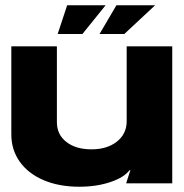

<svg xmlns="http://www.w3.org/2000/svg" viewBox="-20 -696 697 729"><path d="M23 -186V-520H196V-232Q196 -185 232 -157Q268 -129 327 -129Q387 -129 424 -158.5Q461 -188 461 -236V-520H634V0H459L475 -50H472Q451 -22 398.5 -4.5Q346 13 281 13Q204 13 145.5 -12Q87 -37 55 -82Q23 -127 23 -186ZM235 -676H381L293 -567H199ZM422 -676H569L452 -567H358Z"/></svg>

Font: Non Bureau Extended
Style: Bold
Weight: 700
Width: 7
Designer: Jona Saucedo
Foundry: Non Foundry
Version: Version 1.000; ttfautohint (v1.8.4)